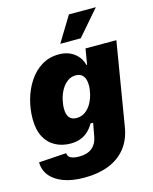

<svg xmlns="http://www.w3.org/2000/svg" viewBox="-146 -861 932 1168"><g transform="rotate(-15 320.0 -277.0)"><path d="M240.2 215.3Q161.6 215.3 106.9 194.6Q52.2 173.8 23.7 137.5Q-4.9 101.1 -4.9 53.7L168.9 42.5Q169.4 57.1 178.2 65.9Q187 74.7 202.9 78.9Q218.8 83 240.7 83Q292 83 321.8 58.8Q351.6 34.7 359.4 -8.8L375 -93.8H358.4Q343.3 -66.4 322 -46.9Q300.8 -27.3 273.4 -17.1Q246.1 -6.8 211.4 -6.8Q158.7 -6.8 116.5 -29.1Q74.2 -51.3 49.8 -96.4Q25.4 -141.6 25.4 -210.9Q25.4 -272.5 42.2 -332.8Q59.1 -393.1 91.6 -442.1Q124 -491.2 171.6 -520.5Q219.2 -549.8 280.3 -549.8Q312 -549.8 336.9 -541Q361.8 -532.2 380.1 -517.3Q398.4 -502.4 410.2 -483.6Q421.9 -464.8 426.8 -443.8H430.7L447.3 -542.5H641.6L554.2 -16.1Q541 61.5 498.8 113Q456.5 164.6 390.4 189.9Q324.2 215.3 240.2 215.3ZM285.6 -147.5Q316.4 -147.5 339.6 -163.8Q362.8 -180.2 378.2 -206.3Q393.6 -232.4 401.4 -262.9Q409.2 -293.5 409.2 -321.8Q409.2 -359.4 393.3 -379.6Q377.4 -399.9 347.2 -399.9Q317.4 -399.9 294.4 -382.8Q271.5 -365.7 256.1 -338.9Q240.7 -312 233.2 -281Q225.6 -250 225.6 -221.7Q225.6 -185.1 240.7 -166.3Q255.9 -147.5 285.6 -147.5ZM306.2 -609.4 403.3 -768.6H572.8L435.1 -609.4Z"/></g></svg>

Font: Inter 16pt Black
Style: Italic
Weight: 900
Italic angle: -9.3988°
Version: Version 4.001;git-66647c0bb